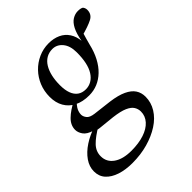

<svg xmlns="http://www.w3.org/2000/svg" viewBox="-251 -621 977 977"><g transform="rotate(-45 238.0 -132.0)"><path d="M128 240Q79 240 41 227.5Q3 215 -19 191Q-41 167 -41 131Q-41 97 -19.5 66Q2 35 39.5 10.5Q77 -14 122 -28L140 -17Q89 13 63.5 39.5Q38 66 38 101Q38 143 73 167.5Q108 192 169 192Q221 192 260.5 179Q300 166 322 141.5Q344 117 344 85Q344 66 334 50Q324 34 298 22.5Q272 11 223 5L136 -4Q129 -5 121 -6.5Q113 -8 104 -10V-17Q68 -28 54.5 -47.5Q41 -67 41 -86Q41 -119 68 -145.5Q95 -172 142 -196V-208L160 -195Q131 -165 124 -149.5Q117 -134 117 -119Q117 -106 127.5 -92Q138 -78 169 -74L269 -62Q321 -55 353 -40Q385 -25 399.5 -3Q414 19 414 48Q414 89 392 124.5Q370 160 330.5 185.5Q291 211 239.5 225.5Q188 240 128 240ZM216 -159Q169 -159 136 -176Q103 -193 85.5 -223.5Q68 -254 68 -296Q68 -337 82.5 -372.5Q97 -408 123 -435Q149 -462 183.5 -477.5Q218 -493 257 -493Q293 -493 321 -480Q349 -467 365.5 -441.5Q382 -416 385 -381L384 -380Q392 -427 406 -454Q420 -481 439 -492.5Q458 -504 478 -504Q488 -504 495.5 -502.5Q503 -501 508 -498Q512 -494 514.5 -487.5Q517 -481 517 -474Q517 -442 489 -427.5Q461 -413 405 -398L427 -430Q422 -416 417.5 -402Q413 -388 409 -373Q405 -358 400 -340Q390 -297 372 -263Q354 -229 330 -206Q306 -183 277.5 -171Q249 -159 216 -159ZM226 -193Q248 -193 267 -204Q286 -215 299.5 -236.5Q313 -258 319.5 -288.5Q326 -319 326 -359Q326 -406 304 -432.5Q282 -459 250 -459Q225 -459 205.5 -447.5Q186 -436 173 -414.5Q160 -393 153.5 -364.5Q147 -336 147 -301Q147 -266 156 -242Q165 -218 182.5 -205.5Q200 -193 226 -193Z"/></g></svg>

Font: Source Serif 4 18pt
Style: Italic
Weight: 400
Italic angle: -12°
Designer: Frank Grießhammer
Foundry: Adobe Systems Incorporated
Version: Version 4.004;hotconv 1.0.116;makeotfexe 2.5.65601